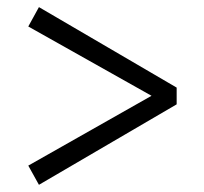

<svg xmlns="http://www.w3.org/2000/svg" viewBox="-20 -598 570 537"><path d="M474.1 -353V-306.2L88.9 -81.1L59.1 -134.8L403.8 -330.1L59.1 -523.9L88.9 -578.1Z"/></svg>

Font: SourceSerifPro-Regular
Style: Regular
Weight: 400
Designer: Frank Grießhammer
Foundry: Adobe Systems Incorporated
Version: Version 1.014;PS Version 1.0;hotconv 1.0.73;makeotf.lib2.5.5